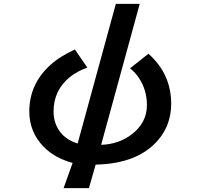

<svg xmlns="http://www.w3.org/2000/svg" viewBox="-20 -850 1040 989"><path d="M576.7 -830.1H699.7L501 -104Q591.8 -106.9 659.7 -158.7Q736.8 -218.8 736.8 -308.6Q736.8 -385.7 696.3 -447.3Q678.2 -475.6 649.9 -498L744.6 -573.2Q861.8 -469.2 861.8 -315.4Q861.8 -207.5 794.4 -128.4Q690.4 -6.8 472.7 -2L438 119.1H307.6L354 -10.7Q261.7 -36.1 206.1 -92.8Q130.9 -168.9 130.9 -275.9Q130.9 -414.1 235.4 -511.7Q285.2 -558.1 365.7 -595.2L429.7 -502Q375 -481.9 339.4 -452.6Q255.9 -384.3 255.9 -275.9Q255.9 -212.9 292.5 -167Q323.7 -128.4 379.9 -110.8Z"/></svg>

Font: BIZ UDPGothic
Style: Bold
Weight: 700
Designer: TypeBank Co., Ltd.
Foundry: Morisawa Inc.
Version: Version 1.051